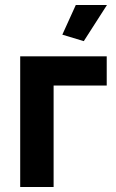

<svg xmlns="http://www.w3.org/2000/svg" viewBox="-20 -750 464 770"><path d="M316 -585 230 -611 284 -730H409ZM61 0V-524H408V-407H195V0Z"/></svg>

Font: Raleway-v4020
Style: Bold
Weight: 700
Designer: Matt McInerney, Pablo Impallari, Rodrigo Fuenzalida
Foundry: Matt McInerney, Pablo Impallari, Rodrigo Fuenzalida
Version: Version 4.020;PS 004.020;hotconv 1.0.88;makeotf.lib2.5.64775